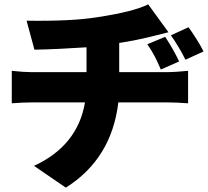

<svg xmlns="http://www.w3.org/2000/svg" viewBox="-20 -799 954 881"><path d="M282 62 136 -38Q336 -130 370 -329H124Q84 -329 34 -325V-474Q90 -468 123 -468H250H377V-582Q243 -573 138 -571L102 -704Q310 -701 426 -720Q592 -745 660 -779L753 -651Q729 -645 693 -636Q675 -632 669 -630Q595 -612 527 -602V-468H752Q780 -468 843 -474V-325Q787 -329 755 -329H523Q492 -70 282 62ZM718 -480Q699 -524 689 -542Q676 -567 656 -596L738 -630Q776 -572 802 -517ZM831 -525Q800 -587 764 -637L845 -674Q858 -657 882 -619Q901 -589 914 -563Z"/></svg>

Font: GenSekiGothic TW H
Style: Regular
Weight: 900
Version: Version 1.501;PS 1;hotconv 16.6.51;makeotf.lib2.5.65220